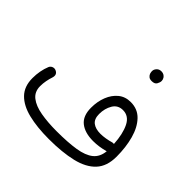

<svg xmlns="http://www.w3.org/2000/svg" viewBox="-198 -1022 1264 1264"><g transform="rotate(45 434.0 -390.0)"><path d="M54.7 -177.2Q54.7 -246.1 78.1 -303.7Q85 -317.9 99.4 -322.8Q113.8 -327.6 127.4 -320.8Q156.2 -307.1 144.5 -272Q137.7 -252.4 132.8 -226.8Q127.9 -201.2 127.9 -175.8Q127.9 -123.5 165 -94.5Q202.1 -65.4 266.8 -54Q331.5 -42.5 414.6 -42.5Q519 -42.5 589.8 -53.7Q660.6 -64.9 698.2 -95.2Q735.8 -125.5 741.2 -182.6Q684.1 -166.5 629.9 -166.5Q553.2 -166.5 509.3 -201.4Q465.3 -236.3 465.3 -312.5Q465.3 -370.1 484.1 -418Q502.9 -465.8 538.3 -494.9Q573.7 -523.9 624 -523.9Q689 -523.9 730.7 -480.2Q772.5 -436.5 792.5 -363.8Q812.5 -291 812.5 -203.1Q812.5 -113.8 765.1 -63Q717.8 -12.2 628.7 9Q539.6 30.3 414.6 30.3Q305.2 30.3 224.4 10.5Q143.6 -9.3 99.1 -54.9Q54.7 -100.6 54.7 -177.2ZM532.2 -320.8Q532.2 -274.9 558.3 -254.6Q584.5 -234.4 629.9 -234.4Q652.8 -234.4 678.5 -238.8Q704.1 -243.2 725.1 -249.5Q732.9 -251.5 740.7 -250Q735.8 -338.4 708.3 -394.3Q680.7 -450.2 625.5 -450.2Q578.6 -450.2 555.4 -411.1Q532.2 -372.1 532.2 -320.8ZM578.6 -766.1Q578.6 -782.7 591.1 -796.1Q603.5 -809.6 624 -809.6Q638.2 -809.6 647.7 -803.7Q657.2 -797.9 662.6 -789.6Q669.9 -778.3 669.9 -765.6Q669.9 -751.5 660.4 -734.9Q650.9 -718.3 623.5 -718.3Q605.5 -718.3 595.7 -726.6Q585.9 -734.9 582 -745.6Q578.6 -757.8 578.6 -766.1Z"/></g></svg>

Font: Mikhak-FD Regular
Style: FD-Regular
Weight: 400
Designer: Amin Abedi
Version: Version 3.2